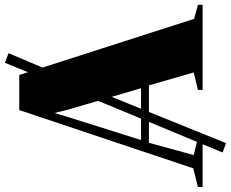

<svg xmlns="http://www.w3.org/2000/svg" viewBox="-174 -742 936 778"><g transform="rotate(-90 294.0 -353.0)"><path d="M65 81 249 -362 428.5 -801 467.5 -786.5 282 -347.5 103 95ZM1 -38 237 -743H379L606.5 -34.5L663.5 -19V0H318.5V-19L389.5 -36L337 -217.5H104.5L54.5 -36L125 -19V0H-75V-19ZM325.5 -249.5 239 -544.5 225 -600.5 208.5 -544.5 115.5 -249.5Z"/></g></svg>

Font: Merriweather 144pt Black
Style: Regular
Weight: 900
Version: Version 2.100